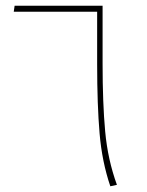

<svg xmlns="http://www.w3.org/2000/svg" viewBox="-20 -646 513 670"><path d="M388 -1 365 4Q336 -81 327.5 -180.5Q319 -280 319 -422V-605H28L31 -626H338V-424Q338 -286 347 -187.5Q356 -89 388 -1Z"/></svg>

Font: FiraGO Thin
Style: Italic
Weight: 100
Italic angle: -8°
Designer: bBox Type GmbH
Foundry: bBox Type GmbH
Version: Version 1.001